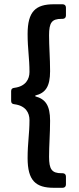

<svg xmlns="http://www.w3.org/2000/svg" viewBox="-20 -728 371 900"><path d="M109.4 12.7C109.4 119.1 147.5 152.3 232.4 152.3H273.4C283.2 152.3 289.1 146.5 289.1 136.7V99.6C289.1 89.8 283.2 84 273.4 84H268.6C222.7 84 210 65.4 210 6.8C210 -48.8 214.8 -98.6 214.8 -162.1C214.8 -233.4 193.4 -263.7 145.5 -276.4V-280.3C193.4 -292 214.8 -322.3 214.8 -394.5C214.8 -457 210 -506.8 210 -562.5C210 -622.1 222.7 -639.6 268.6 -639.6H273.4C283.2 -639.6 289.1 -645.5 289.1 -655.3V-692.4C289.1 -702.1 283.2 -708 273.4 -708H232.4C147.5 -708 109.4 -674.8 109.4 -568.4C109.4 -497.1 118.2 -456.1 118.2 -390.6C118.2 -357.4 100.6 -323.2 47.9 -316.4C37.1 -315.4 32.2 -310.5 32.2 -300.8V-254.9C32.2 -245.1 37.1 -240.2 47.9 -239.3C100.6 -232.4 118.2 -199.2 118.2 -165C118.2 -100.6 109.4 -58.6 109.4 12.7Z"/></svg>

Font: Ed Sans Neue SemiBold
Style: Regular
Weight: 600
Designer: Stephen Hutchings
Version: Version 1.004;PS 001.004;hotconv 1.0.88;makeotf.lib2.5.64775